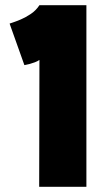

<svg xmlns="http://www.w3.org/2000/svg" viewBox="-20 -720 392 740"><path d="M17 -629 74 -469Q73 -469 79 -470Q85 -471 94.5 -473.5Q104 -476 114.5 -480Q125 -484 132 -489L131 0H313V-700H132Q119 -680 99 -666.5Q79 -653 60 -645Q41 -637 28.5 -633Q16 -629 17 -629Z"/></svg>

Font: Advent Pro Black
Style: Regular
Weight: 900
Version: Version 3.000